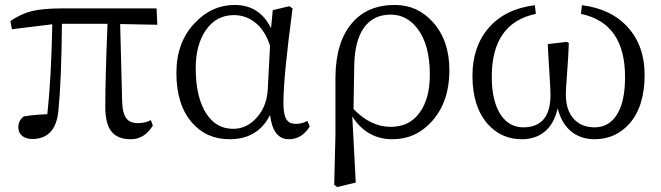

<svg xmlns="http://www.w3.org/2000/svg" viewBox="-20 -548 2668 775"><path d="M508 14Q455 14 430 -17Q405 -48 405 -116Q405 -234 414 -452H230Q228 -226 216 -104Q206 13 110 13Q85 13 69.5 0.5Q54 -12 54 -34Q54 -62 76 -78Q116 -85 171 -87Q187 -232 191 -450L28 -430L22 -463Q64 -492 108 -503Q153 -514 229 -514H612L615 -448L465 -451L473 -141Q474 -90 491 -69Q505 -51 537 -51Q565 -51 589 -63L597 -41Q563 14 508 14Z M907 14Q813 14 755 -53Q692 -125 692 -254Q692 -379 768 -457Q836 -528 927 -528Q1028 -528 1074 -434L1081 -507L1148 -523L1161 -514Q1124 -239 1124 -132Q1124 -84 1137 -65Q1148 -48 1174 -48Q1199 -48 1221 -60L1230 -37Q1198 14 1146 14Q1082 14 1070 -84Q1021 14 907 14ZM921 -28Q976 -28 1016 -73Q1058 -119 1061 -191L1070 -363Q1051 -423 1012.5 -455Q974 -487 924 -487Q852 -487 810 -425Q770 -366 770 -273Q770 -155 813 -89Q853 -28 921 -28Z M1341 207 1329 198 1334 -4V-235Q1335 -379 1401 -455Q1463 -528 1574 -528Q1666 -528 1728 -458Q1794 -384 1794 -264Q1794 -138 1724 -59Q1659 14 1564 14Q1461 14 1402 -78L1416 189ZM1557 -36Q1634 -36 1675 -95Q1715 -151 1715 -246Q1715 -369 1664 -434Q1621 -489 1557 -489Q1487 -489 1449 -436Q1412 -384 1410 -286L1407 -108Q1476 -36 1557 -36Z M2086 14Q2004 14 1949 -47Q1887 -117 1887 -242Q1887 -360 1953 -436Q2019 -512 2139 -527L2143 -492Q1965 -455 1965 -238Q1965 -137 2003 -82Q2037 -34 2092 -34Q2202 -34 2202 -165Q2202 -187 2198 -249Q2193 -324 2191 -370L2268 -379L2276 -374Q2275 -333 2269 -252Q2264 -187 2264 -167Q2264 -102 2297 -67Q2328 -34 2380 -34Q2434 -34 2466 -79Q2503 -131 2503 -237Q2503 -455 2325 -492L2329 -527Q2448 -512 2515 -437Q2582 -362 2582 -246Q2582 -117 2519 -47Q2463 14 2380 14Q2325 14 2286 -17Q2246 -50 2231 -111Q2217 -48 2178 -16Q2141 14 2086 14Z"/></svg>

Font: Cactus Classical Serif
Style: Regular
Weight: 400
Designer: Henry Chan (via Glyphwiki)、田海東、宇文滿月
Foundry: Moonlit Owen
Version: Version 1.000